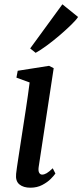

<svg xmlns="http://www.w3.org/2000/svg" viewBox="-20 -864 384 894"><path d="M121.5 10Q89 10 70.2 -5.5Q51.5 -21 55 -54.5Q57.5 -77.5 64.8 -124.2Q72 -171 81.2 -231Q90.5 -291 100.5 -356Q110.5 -421 118 -480L56.5 -502.5L62.5 -534.5L208.5 -557.5L230 -546.5L160 -86Q157.5 -68 162.5 -59.5Q167.5 -51 176 -51Q186 -51 197.2 -57.5Q208.5 -64 225.5 -80.5L238 -56Q232 -47 216.5 -31.2Q201 -15.5 176.8 -2.8Q152.5 10 121.5 10ZM120.5 -638.5 270.5 -844 343.5 -785Q335 -771.5 311.8 -748.8Q288.5 -726 258.5 -700.2Q228.5 -674.5 198.2 -652.2Q168 -630 146 -618Z"/></svg>

Font: Merriweather Text Regular
Style: Italic
Weight: 400
Italic angle: -7.8°
Designer: Eben Sorkin
Foundry: Eben Sorkin
Version: Version 2.100; ttfautohint (v1.7.19-72a1) -l 8 -r 50 -G 200 